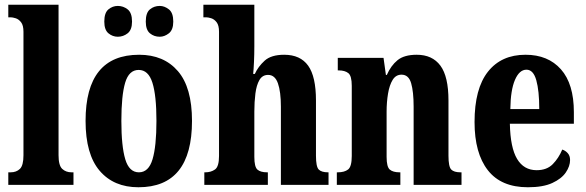

<svg xmlns="http://www.w3.org/2000/svg" viewBox="-20 -780 2472 810"><path d="M15 0V-53H25Q49 -53 64 -67.5Q79 -82 79 -125V-646Q79 -673 69 -686Q59 -699 46 -703Q33 -707 25 -707H15V-760H227V-125Q227 -82 242.5 -67.5Q258 -53 282 -53H290V0Z M564 10Q460 10 400.5 -59.5Q341 -129 341 -270Q341 -549 567 -549Q671 -549 730.5 -480Q790 -411 790 -270Q790 10 564 10ZM566 -53Q607 -53 623.5 -108Q640 -163 640 -270Q640 -377 623 -431Q606 -485 565 -485Q524 -485 508 -431Q492 -377 492 -270Q492 -163 508.5 -108Q525 -53 566 -53ZM654 -625Q630 -625 612.5 -639.5Q595 -654 595 -689Q595 -726 612.5 -740.5Q630 -755 654 -755Q674 -755 692.5 -740.5Q711 -726 711 -689Q711 -654 692.5 -639.5Q674 -625 654 -625ZM477 -625Q455 -625 437.5 -639.5Q420 -654 420 -689Q420 -726 437.5 -740.5Q455 -755 477 -755Q500 -755 518.5 -740.5Q537 -726 537 -689Q537 -654 518.5 -639.5Q500 -625 477 -625Z M842 0V-53H846Q870 -53 887 -65Q904 -77 904 -122V-646Q904 -673 894 -686Q884 -699 871 -703Q858 -707 850 -707H838V-760H1053V-585Q1053 -551 1051.5 -518.5Q1050 -486 1048 -468H1055Q1069 -499 1096.5 -524Q1124 -549 1179 -549Q1247 -549 1280 -503Q1313 -457 1313 -356V-123Q1313 -77 1324.5 -65Q1336 -53 1364 -53H1366V0H1165V-330Q1165 -393 1152.5 -428.5Q1140 -464 1111 -464Q1087 -464 1074.5 -442.5Q1062 -421 1057.5 -385.5Q1053 -350 1053 -309V-118Q1053 -76 1066 -64.5Q1079 -53 1107 -53H1110V0Z M1401 0V-53H1405Q1433 -53 1448.5 -65Q1464 -77 1464 -122V-418Q1464 -460 1449.5 -471.5Q1435 -483 1409 -483H1405V-536H1598L1608 -464H1612Q1629 -503 1657 -526Q1685 -549 1738 -549Q1804 -549 1838 -503Q1872 -457 1872 -356V-123Q1872 -77 1883.5 -65Q1895 -53 1923 -53H1927V0H1725V-330Q1725 -393 1714.5 -429Q1704 -465 1674 -465Q1650 -465 1636.5 -443Q1623 -421 1617 -385Q1611 -349 1611 -309V-118Q1611 -76 1624.5 -64.5Q1638 -53 1666 -53H1669V0Z M2207 10Q2094 10 2038 -62Q1982 -134 1982 -265Q1982 -406 2038.5 -477.5Q2095 -549 2197 -549Q2292 -549 2346.5 -487.5Q2401 -426 2401 -307V-258H2131Q2133 -157 2161.5 -109.5Q2190 -62 2244 -62Q2287 -62 2312 -87.5Q2337 -113 2352 -149Q2365 -145 2375 -134Q2385 -123 2385 -105Q2385 -79 2367 -52.5Q2349 -26 2310 -8Q2271 10 2207 10ZM2255 -320Q2255 -397 2242.5 -441.5Q2230 -486 2201 -486Q2171 -486 2152.5 -443Q2134 -400 2133 -320Z"/></svg>

Font: Noto Serif ExtraCondensed ExtraBold
Style: Regular
Weight: 800
Width: 2
Designer: Monotype Design Team
Foundry: Monotype Imaging Inc.
Version: Version 2.013; ttfautohint (v1.8.4.7-5d5b)